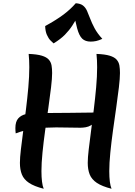

<svg xmlns="http://www.w3.org/2000/svg" viewBox="-20 -1135 831 1186"><path d="M576 -440Q576 -408 566.5 -389Q557 -370 542 -361Q527 -352 509.5 -349Q492 -346 477 -346Q440 -346 402.5 -347Q365 -348 327 -348Q264 -348 200.5 -341Q137 -334 77 -311Q76 -319 75.5 -327.5Q75 -336 75 -344Q75 -384 93 -404Q111 -424 141.5 -430.5Q172 -437 209 -437Q226 -437 280.5 -437Q335 -437 413 -438Q491 -439 576 -440ZM721 -684Q721 -652 714.5 -596Q708 -540 698 -471Q688 -402 678 -330Q668 -258 661.5 -192.5Q655 -127 655 -78Q655 -2 669 31Q610 16 578 -5.5Q546 -27 534 -57.5Q522 -88 522 -129Q522 -160 528 -211.5Q534 -263 542.5 -327Q551 -391 559.5 -460Q568 -529 574 -596Q580 -663 580 -720Q580 -741 579 -762Q578 -783 576 -802Q628 -800 657.5 -791Q687 -782 700.5 -766.5Q714 -751 717.5 -730.5Q721 -710 721 -684ZM302 -684Q302 -652 295.5 -596Q289 -540 279 -471Q269 -402 259 -330Q249 -258 242.5 -192.5Q236 -127 236 -78Q236 -41 239.5 -13Q243 15 250 31Q191 16 159 -5.5Q127 -27 115 -57.5Q103 -88 103 -129Q103 -160 109 -211.5Q115 -263 123.5 -327Q132 -391 140.5 -460Q149 -529 155 -596Q161 -663 161 -720Q161 -741 160 -762Q159 -783 157 -802Q209 -800 238.5 -791Q268 -782 281.5 -766.5Q295 -751 298.5 -730.5Q302 -710 302 -684ZM311 -867Q304 -873 292 -885Q280 -897 270 -919Q260 -941 259 -974Q330 -1013 373 -1045.5Q416 -1078 448 -1115Q477 -1113 492.5 -1101Q508 -1089 517.5 -1068Q527 -1047 537 -1020Q547 -993 564 -961Q581 -929 612 -895Q590 -885 573.5 -881.5Q557 -878 540 -878Q507 -878 488 -896Q469 -914 456.5 -960Q444 -1006 429 -1088L464 -1038Q446 -1007 427 -977.5Q408 -948 381 -920.5Q354 -893 311 -867Z"/></svg>

Font: Merienda
Style: Bold
Weight: 700
Designer: Eduardo Rodriguez Tunni
Foundry: Eduardo Rodriguez Tunni
Version: Version 2.001